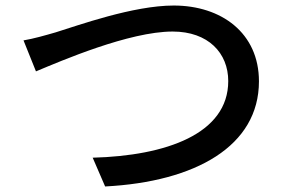

<svg xmlns="http://www.w3.org/2000/svg" viewBox="-20 -680 1040 694"><path d="M65 -534 110 -422C201 -460 447 -566 604 -566C733 -566 805 -488 805 -387C805 -196 580 -117 315 -110L360 -6C687 -23 916 -152 916 -386C916 -561 780 -660 608 -660C461 -660 262 -588 181 -563C143 -552 101 -540 65 -534Z"/></svg>

Font: DAIFUKU Sans JP Medium
Style: Regular
Weight: 500
Designer: Original font ‘Source Han Sans JP’ : Ryoko NISHIZUKA  (kana, bopomofo & ideographs); Paul D. Hunt (Latin, Greek & Cyrill
Foundry: Daifuku
Version: Version 1.000